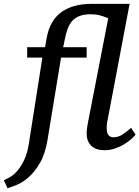

<svg xmlns="http://www.w3.org/2000/svg" viewBox="-80 -770 724 997"><path d="M482 -675 379 -145C376.3 -132.3 374.2 -120.2 372.5 -108.5C370.8 -96.8 370 -85.7 370 -75C370 -50.3 377.7 -30 393 -14C408.3 2 432.3 10 465 10C481 10 497 7.5 513 2.5C529 -2.5 544 -9 558 -17C572 -25 584.7 -33.7 596 -43C607.3 -52.3 616.7 -61.7 624 -71L601 -106C587.7 -94.7 573.3 -83.7 558 -73C542.7 -62.3 526.3 -57 509 -57C499 -57 490.7 -60.5 484 -67.5C477.3 -74.5 474 -87.3 474 -106C474 -114.7 474.7 -123.7 476 -133C477.3 -142.3 479.7 -154.3 483 -169L593 -750H397C367 -750 339 -746.8 313 -740.5C287 -734.2 263.7 -724 243 -710C222.3 -696 205.2 -677.7 191.5 -655C177.8 -632.3 168 -604.3 162 -571L154 -525H61V-471H140L70 -25C64.7 9.7 56.5 38.3 45.5 61C34.5 83.7 22.8 102.2 10.5 116.5C-1.8 130.8 -14.3 141.7 -27 149C-39.7 156.3 -50.7 162 -60 166L-41 207C-29 203.7 -13 198 7 190C27 182 47.5 168.8 68.5 150.5C89.5 132.2 109.2 107.3 127.5 76C145.8 44.7 159 4.3 167 -45L237 -471H370V-525H248L259 -577C268.3 -622.3 283.5 -653.5 304.5 -670.5C325.5 -687.5 354 -696 390 -696C407.3 -696 423.2 -694.2 437.5 -690.5C451.8 -686.8 466.7 -681.7 482 -675Z"/></svg>

Font: PT Serif Caption
Style: Italic
Weight: 400
Italic angle: -12°
Designer: A.Korolkova, O.Umpeleva, V.Yefimov
Foundry: ParaType Ltd
Version: Version 1.000W OFL